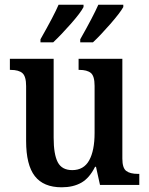

<svg xmlns="http://www.w3.org/2000/svg" viewBox="-20 -786 634 816"><path d="M91 -187V-420Q91 -461 75.5 -475Q60 -489 25 -489H22V-536H208V-201Q208 -130 225.5 -96.5Q243 -63 287 -63Q336 -63 359 -104.5Q382 -146 382 -221V-421Q382 -463 366 -476Q350 -489 317 -489H314V-536H500V-112Q500 -72 516.5 -59.5Q533 -47 566 -47H572V0H405L388 -77H384Q360 -29 325.5 -9.5Q291 10 242 10Q165 10 128 -37.5Q91 -85 91 -187ZM152 -619Q211 -723 229 -766H335V-756Q322 -731 280.5 -684Q239 -637 206 -606H152ZM321 -619Q376 -716 398 -766H504V-756Q490 -731 448.5 -683.5Q407 -636 375 -606H321Z"/></svg>

Font: Noto Serif NarrowSemiBold
Style: Regular
Weight: 600
Width: 4
Designer: Monotype Design Team
Foundry: Monotype Imaging Inc.
Version: Version 1.001